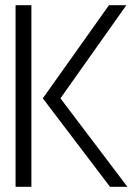

<svg xmlns="http://www.w3.org/2000/svg" viewBox="-20 -720 530 740"><path d="M404 0 145 -341 400 -700H467L213 -341L471 0ZM40 0V-700H101V0Z"/></svg>

Font: Stick No Bills Light
Style: Regular
Weight: 300
Version: Version 2.000